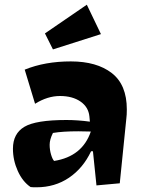

<svg xmlns="http://www.w3.org/2000/svg" viewBox="-20 -773 620 816"><path d="M135 23Q118 23 110 22Q76 -1 55.5 -46.5Q35 -92 35 -141Q35 -205 83.5 -234Q132 -263 262 -263Q310 -263 362 -256L360 -278Q356 -318 322 -341.5Q288 -365 235 -365Q182 -365 129 -332L85 -477Q171 -512 281 -512Q391 -512 455 -462.5Q519 -413 519 -308Q519 -284 517 -270L489 6L390 15L375 -130H367Q333 -58 273 -17.5Q213 23 135 23ZM366 -214 313 -215Q247 -215 205 -208Q191 -180 191 -158Q191 -136 197 -116Q203 -96 210 -89Q330 -108 366 -214ZM171 -631 349 -753 409 -628 205 -563Z"/></svg>

Font: Joti One
Style: Regular
Weight: 400
Designer: Eduardo Rodriguez Tunni
Foundry: Eduardo Rodriguez Tunni
Version: Version 1.001